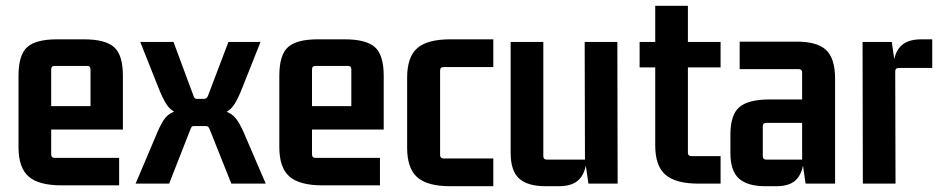

<svg xmlns="http://www.w3.org/2000/svg" viewBox="-20 -635 3244 664"><path d="M392 6H193Q114 6 79 -24.5Q44 -55 44 -126V-373Q44 -445 74 -472Q104 -499 177 -499H270Q344 -499 374.5 -472Q405 -445 405 -373V-187H144V-268H293V-395Q293 -407 282 -407H169Q157 -407 157 -395V-101Q157 -89 169 -89H392Z M565 0H449L516 -158Q532 -198 545.5 -219Q559 -240 580 -248Q601 -256 639 -258L640 -235Q607 -237 587.5 -246Q568 -255 555 -275.5Q542 -296 527 -334L465 -490H580L649 -304Q651 -298 653.5 -295.5Q656 -293 662 -293H685Q695 -293 699 -303L770 -490H881L819 -334Q805 -298 792.5 -277.5Q780 -257 762.5 -247.5Q745 -238 715 -236L714 -257Q750 -255 769.5 -246Q789 -237 802.5 -216Q816 -195 831 -158L899 0H780L705 -188Q701 -199 693 -199H651Q645 -199 643 -196.5Q641 -194 639 -189Z M1294 6H1095Q1016 6 981 -24.5Q946 -55 946 -126V-373Q946 -445 976 -472Q1006 -499 1079 -499H1172Q1246 -499 1276.5 -472Q1307 -445 1307 -373V-187H1046V-268H1195V-395Q1195 -407 1184 -407H1071Q1059 -407 1059 -395V-101Q1059 -89 1071 -89H1294Z M1686 9H1537Q1458 9 1423 -22Q1388 -53 1388 -124V-366Q1388 -438 1423 -468.5Q1458 -499 1537 -499H1686V-403H1514Q1502 -403 1502 -391V-99Q1502 -87 1514 -87H1686Z M1913 9H1867Q1805 9 1775.5 -17.5Q1746 -44 1746 -106V-490H1859V-95Q1859 -83 1871 -83H2003L2002 -490H2115L2116 0H2015L2003 -83L2009 -96Q2009 -46 1986.5 -18.5Q1964 9 1913 9Z M2472 -490V-402H2349L2359 -412V-107Q2359 -95 2371 -95H2472V0H2395Q2317 0 2281.5 -30.5Q2246 -61 2246 -132V-412L2256 -402H2192V-490H2256L2246 -480V-615H2359V-480L2349 -490Z M2665 9H2627Q2565 9 2535.5 -17.5Q2506 -44 2506 -106V-170Q2506 -238 2537 -264.5Q2568 -291 2641 -291H2767V-210H2630Q2618 -210 2618 -198V-95Q2618 -83 2630 -83H2754V-384Q2754 -396 2742 -396H2538V-491H2730Q2804 -492 2836 -463Q2868 -434 2868 -363V0H2766L2754 -83L2760 -96Q2760 -46 2738 -18.5Q2716 9 2665 9Z M3166 -499H3204V-400H3088Q3076 -400 3076 -388L3077 0H2964L2963 -490H3064L3076 -407L3069 -394Q3069 -445 3092 -472Q3115 -499 3166 -499Z"/></svg>

Font: Gemunu Libre ExtraLight
Style: Bold
Weight: 700
Version: Version 1.100